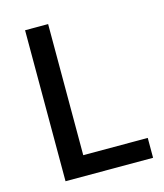

<svg xmlns="http://www.w3.org/2000/svg" viewBox="-108 -795 750 877"><g transform="rotate(-15 267.0 -357.0)"><path d="M93 0H507V-94H202V-714H93Z"/></g></svg>

Font: Noto Sans Lao UI Med
Style: Regular
Weight: 500
Designer: Monotype Design Team
Foundry: Monotype Imaging Inc.
Version: Version 2.000